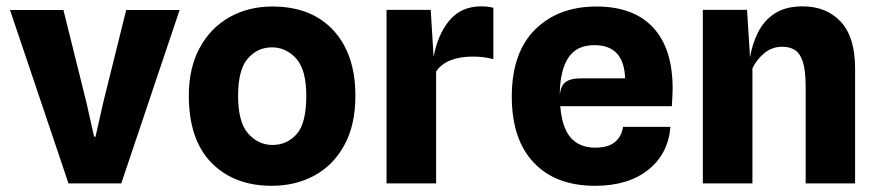

<svg xmlns="http://www.w3.org/2000/svg" viewBox="-20 -577 2771 604"><path d="M195.5 0 11.5 -545.5H179.5L252 -254L276 -147H280.5L304.5 -253.5L377 -545.5H545L361.5 0Z M835 7.5Q716 7.5 645 -65.2Q574 -138 574 -276Q574 -363 608 -426Q642 -489 701.5 -522.8Q761 -556.5 837 -556.5Q959.5 -556.5 1028.8 -481.5Q1098 -406.5 1098 -276Q1098 -184 1063.5 -120.8Q1029 -57.5 969.5 -25Q910 7.5 835 7.5ZM837 -121Q882.5 -121 913 -154.8Q943.5 -188.5 943.5 -276Q943.5 -357.5 911.8 -392.8Q880 -428 835.5 -428Q790 -428 759.5 -392.8Q729 -357.5 729 -276Q729 -192 761 -156.5Q793 -121 837 -121Z M1196 0V-546H1335L1344 -398Q1357.5 -470 1394.5 -513.5Q1431.5 -557 1493.5 -557Q1515.5 -557 1532 -552.5V-391Q1515 -395.5 1499.2 -397.2Q1483.5 -399 1468 -399Q1384.5 -399 1352 -352.5V0Z M1852 7.5Q1727.5 7.5 1658.8 -65.8Q1590 -139 1590 -273Q1590 -411 1663 -483.8Q1736 -556.5 1856.5 -556.5Q1973 -556.5 2034.5 -490.5Q2096 -424.5 2096 -298.5Q2096 -288 2095.2 -274.2Q2094.5 -260.5 2093.5 -243H1742.5Q1748 -175 1775.5 -143.8Q1803 -112.5 1852.5 -112.5Q1893.5 -112.5 1914.8 -130.5Q1936 -148.5 1940 -178H2089Q2082.5 -93.5 2019.5 -43Q1956.5 7.5 1852 7.5ZM1806 -330.5H1946.5Q1943 -435 1850 -435Q1793.5 -435 1767.5 -394.8Q1741.5 -354.5 1741 -280.5Q1745 -309 1760.5 -319.8Q1776 -330.5 1806 -330.5Z M2191 0V-546H2330L2339.5 -397Q2346.5 -439 2364.8 -475.5Q2383 -512 2417 -534.5Q2451 -557 2505 -557Q2579.5 -557 2624.8 -508.8Q2670 -460.5 2670 -361.5V0H2514.5V-303.5Q2514.5 -355.5 2505.5 -382.8Q2496.5 -410 2480 -420Q2463.5 -430 2441 -430Q2409 -430 2384.5 -409.8Q2360 -389.5 2347 -362V0Z"/></svg>

Font: Spline Sans
Style: Bold
Weight: 700
Designer: Eben Sorkin, Mirko Velimirovic
Foundry: Sorkin Type
Version: Version 1.000; ttfautohint (v1.8.3)